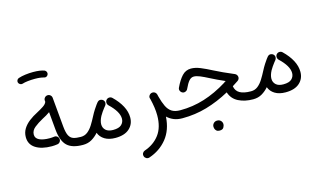

<svg xmlns="http://www.w3.org/2000/svg" viewBox="-108 -1069 2852 1693"><g transform="rotate(-15 1317.5 -222.0)"><path d="M66.4 -181.6Q66.4 -223.6 87.2 -257.3Q107.9 -291 143.1 -318.1Q178.2 -345.2 220.2 -366.2Q252.4 -383.3 279.5 -401.1Q306.6 -418.9 313 -439L312 -449.2Q310.5 -464.4 320.3 -476.1Q330.1 -487.8 345.2 -489.3Q360.4 -490.7 372.1 -481Q383.8 -471.2 385.3 -456.1L409.7 -187Q415 -129.9 429.4 -102.5Q443.8 -75.2 470 -66.9Q496.1 -58.6 536.6 -58.6H537.1Q552.7 -58.6 563 -48.1Q573.2 -37.6 573.2 -22Q573.2 -6.8 563 3.9Q552.7 14.6 537.1 14.6H536.6Q438 14.6 392.1 -29.8Q346.2 -74.2 336.4 -180.2L321.8 -341.8Q306.6 -330.6 288.8 -320.3Q271 -310.1 251.5 -299.8Q208 -276.4 174.1 -249.3Q140.1 -222.2 140.1 -184.6Q140.1 -151.4 174.1 -134.8Q208 -118.2 268.6 -118.2Q287.1 -118.2 309.1 -121.1Q323.7 -123.5 335.9 -114.3Q348.1 -105 350.1 -89.8Q352.5 -75.2 343.3 -63Q334 -50.8 318.8 -48.8Q292.5 -44.9 268.6 -44.9Q175.3 -44.9 120.8 -80.1Q66.4 -115.2 66.4 -181.6ZM123.5 -665Q120.1 -676.8 126 -687.7Q131.8 -698.7 144 -702.1Q169.9 -710.9 205.8 -715.6Q241.7 -720.2 276.9 -720.2Q342.3 -720.2 380.9 -705.1Q392.6 -698.7 396.2 -685.8Q399.9 -672.9 393.1 -661.6Q379.4 -642.1 358.9 -648.4Q327.1 -658.2 276.9 -658.2Q243.2 -658.2 212.2 -654.8Q181.2 -651.4 161.1 -644.5Q148.9 -641.1 138.2 -647.5Q127.4 -653.8 123.5 -665Z M500.5 -22Q500.5 -37.6 511.2 -48.1Q522 -58.6 537.1 -58.6Q572.3 -58.6 598.9 -79.6Q625.5 -100.6 646.7 -134.8Q668 -168.9 688 -208Q701.2 -233.9 718.3 -260.7Q729.5 -278.8 743.7 -297.9Q751 -307.6 757.8 -315.9Q758.8 -316.9 759.8 -317.9Q774.4 -334.5 796.9 -327.6Q797.4 -327.6 797.9 -327.1Q797.9 -327.1 797.9 -327.1Q804.7 -325.2 809.6 -320.8Q810.5 -319.8 812 -318.8Q823.2 -307.6 822.8 -292Q822.3 -284.2 819.8 -278.3Q817.4 -272.9 814 -268.6Q807.1 -260.7 801.3 -252.9Q790 -238.8 778.8 -222.4Q767.6 -206.1 758.8 -190.4Q737.8 -150.4 737.8 -118.7Q737.8 -85.9 760.7 -64.9Q783.7 -43.9 827.6 -43.9Q881.3 -43.9 904.5 -66.2Q927.7 -88.4 927.7 -121.1Q927.7 -185.1 842.8 -265.1Q832 -275.9 831.5 -291.3Q831.1 -306.6 841.3 -317.4Q852.1 -328.6 867.4 -328.9Q882.8 -329.1 893.6 -318.8Q945.8 -268.6 973.4 -216.3Q1001 -164.1 1001 -112.3Q1001 -49.8 956.8 -10.3Q912.6 29.3 829.6 29.3Q771 29.3 732.4 5.9Q693.8 -17.6 679.2 -57.6Q652.8 -26.9 617.9 -6.1Q583 14.6 537.1 14.6Q522 14.6 511.2 3.9Q500.5 -6.8 500.5 -22Z M1212.4 -228Q1207.5 -242.2 1216.3 -255.4Q1225.1 -268.6 1239.7 -272Q1243.2 -272.9 1246.6 -272.9Q1247.1 -272.9 1247.6 -272.9Q1247.6 -272.9 1247.6 -272.9Q1261.2 -273.4 1271 -265.1Q1280.8 -256.8 1283.7 -245.6Q1286.6 -234.4 1289.1 -223.1Q1303.2 -169.9 1320.8 -133.1Q1338.4 -96.2 1367.2 -77.4Q1396 -58.6 1445.3 -58.6H1445.8Q1461.4 -58.6 1471.7 -48.1Q1481.9 -37.6 1481.9 -22Q1481.9 -6.8 1471.7 3.9Q1461.4 14.6 1445.8 14.6H1445.3Q1399.9 14.6 1366.2 0.7Q1332.5 -13.2 1307.1 -37.6Q1299.8 83 1236.6 161.4Q1173.3 239.7 1073.2 273.4Q1057.1 278.3 1043.9 270.5Q1030.8 262.7 1026.9 249.5Q1022 232.4 1029.8 220Q1037.6 207.5 1049.8 203.6Q1135.7 174.3 1185.8 107.4Q1235.8 40.5 1235.8 -68.4Q1235.8 -103.5 1230.2 -142.1Q1224.6 -180.7 1214.4 -222.2Q1213.4 -225.1 1212.4 -228Z M1628.9 -389.6Q1668 -389.6 1714.1 -370.6Q1760.3 -351.6 1815.4 -322.8Q1850.1 -304.7 1894 -284.7Q1938 -264.6 1992.2 -241.7Q2002 -237.8 2008.3 -228Q2014.6 -218.3 2014.6 -208Q2014.6 -188.5 1997.6 -176.8Q1971.2 -159.2 1945.8 -143.1Q1953.1 -99.1 1988.8 -78.9Q2024.4 -58.6 2090.3 -58.6H2090.8Q2106.4 -58.6 2116.7 -48.1Q2127 -37.6 2127 -22Q2127 -6.8 2116.7 3.9Q2106.4 14.6 2090.8 14.6H2090.3Q2014.2 14.6 1957 -14.2Q1899.9 -43 1879.9 -105Q1774.9 -47.4 1668 -16.4Q1561 14.6 1445.8 14.6Q1430.7 14.6 1419.7 3.7Q1408.7 -7.3 1408.7 -22Q1408.7 -36.6 1419.4 -47.6Q1430.2 -58.6 1445.8 -58.6Q1558.6 -58.6 1665.3 -92Q1772 -125.5 1879.9 -192.4Q1886.7 -200.2 1896.5 -203.1L1897.5 -203.6Q1860.4 -220.2 1828.4 -234.9Q1796.4 -249.5 1769 -264.2Q1723.1 -288.1 1690.7 -301.5Q1658.2 -314.9 1635.3 -314.9Q1610.8 -314.9 1591.8 -293.7Q1572.8 -272.5 1550.3 -223.6Q1545.4 -211.4 1529.3 -204.8Q1513.2 -198.2 1497.6 -208Q1486.8 -214.8 1482.2 -227.8Q1477.5 -240.7 1483.9 -254.4Q1513.2 -316.9 1546.6 -353.3Q1580.1 -389.6 1628.9 -389.6ZM1688.5 156.7Q1688.5 140.1 1700.9 126.7Q1713.4 113.3 1733.9 113.3Q1748 113.3 1757.6 119.1Q1767.1 125 1772.5 133.3Q1779.8 144.5 1779.8 157.2Q1779.8 171.4 1770.3 188Q1760.7 204.6 1733.4 204.6Q1715.3 204.6 1705.6 196.3Q1695.8 188 1691.9 177.2Q1688.5 165 1688.5 156.7Z M2054.2 -22Q2054.2 -37.6 2064.9 -48.1Q2075.7 -58.6 2090.8 -58.6Q2126 -58.6 2152.6 -79.6Q2179.2 -100.6 2200.4 -134.8Q2221.7 -168.9 2241.7 -208Q2254.9 -233.9 2272 -260.7Q2283.2 -278.8 2297.4 -297.9Q2304.7 -307.6 2311.5 -315.9Q2312.5 -316.9 2313.5 -317.9Q2328.1 -334.5 2350.6 -327.6Q2351.1 -327.6 2351.6 -327.1Q2351.6 -327.1 2351.6 -327.1Q2358.4 -325.2 2363.3 -320.8Q2364.3 -319.8 2365.7 -318.8Q2377 -307.6 2376.5 -292Q2376 -284.2 2373.5 -278.3Q2371.1 -272.9 2367.7 -268.6Q2360.8 -260.7 2355 -252.9Q2343.8 -238.8 2332.5 -222.4Q2321.3 -206.1 2312.5 -190.4Q2291.5 -150.4 2291.5 -118.7Q2291.5 -85.9 2314.5 -64.9Q2337.4 -43.9 2381.3 -43.9Q2435.1 -43.9 2458.3 -66.2Q2481.4 -88.4 2481.4 -121.1Q2481.4 -185.1 2396.5 -265.1Q2385.7 -275.9 2385.3 -291.3Q2384.8 -306.6 2395 -317.4Q2405.8 -328.6 2421.1 -328.9Q2436.5 -329.1 2447.3 -318.8Q2499.5 -268.6 2527.1 -216.3Q2554.7 -164.1 2554.7 -112.3Q2554.7 -49.8 2510.5 -10.3Q2466.3 29.3 2383.3 29.3Q2324.7 29.3 2286.1 5.9Q2247.6 -17.6 2232.9 -57.6Q2206.5 -26.9 2171.6 -6.1Q2136.7 14.6 2090.8 14.6Q2075.7 14.6 2064.9 3.9Q2054.2 -6.8 2054.2 -22Z"/></g></svg>

Font: Mikhak-FD Regular
Style: FD-Regular
Weight: 400
Designer: Amin Abedi
Version: Version 3.2